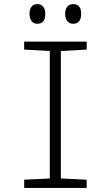

<svg xmlns="http://www.w3.org/2000/svg" viewBox="-20 -917 540 937"><path d="M98 0V-40L223 -46V-668L98 -675V-714H403V-675L277 -668V-46L403 -40V0ZM337 -801Q319 -801 308.5 -814Q298 -827 298 -850Q298 -872 308.5 -884.5Q319 -897 337 -897Q376 -897 376 -850Q376 -801 337 -801ZM162 -801Q144 -801 134 -814Q124 -827 124 -850Q124 -872 134 -884.5Q144 -897 162 -897Q180 -897 190.5 -884.5Q201 -872 201 -850Q201 -801 162 -801Z"/></svg>

Font: Noto Sans Mono ExtraCondensed Light
Style: Regular
Weight: 300
Width: 2
Designer: Monotype Design Team
Foundry: Monotype Imaging Inc.
Version: Version 2.014; ttfautohint (v1.8.4.7-5d5b)